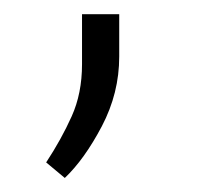

<svg xmlns="http://www.w3.org/2000/svg" viewBox="-20 -109 286 272"><path d="M96.2 -18.1V-88.9H148.9V-28.8Q148.9 22.9 124.3 69.8Q99.6 116.7 71.8 143.1L45.4 121.1Q66.9 88.4 81.5 55.9Q96.2 23.4 96.2 -18.1Z"/></svg>

Font: Vazirmatn RD FD ExtraLight
Style: Regular
Weight: 200
Designer: Saber Rastikerdar
Foundry: Saber Rastikerdar
Version: Version 33.003